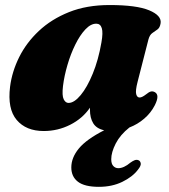

<svg xmlns="http://www.w3.org/2000/svg" viewBox="-20 -505 672 762"><path d="M526 -180Q517 -145 520.5 -131.5Q524 -118 534 -118Q543.5 -118 559 -130Q571 -140 578.8 -141.8Q586.5 -143.5 594 -139.5Q615.5 -128.5 594 -86.5Q578.5 -56.5 552.2 -34Q526 -11.5 493.5 1Q457 30 439.2 64.8Q421.5 99.5 421.5 127Q421.5 145.5 429.8 154Q438 162.5 449.5 162.5Q471.5 162.5 497.5 140.5Q506.5 134 514 131Q521.5 128 528.5 130.5Q536.5 133 538.5 142.8Q540.5 152.5 527.5 168.5Q506 197 465.2 216.8Q424.5 236.5 372.5 236.5Q315.5 236.5 289.2 216.2Q263 196 263 159.5Q263 120.5 293.2 84Q323.5 47.5 393.5 12Q363 5.5 350 -15.8Q337 -37 337 -69.5Q337 -73.5 337 -77.5Q307.5 -34.5 258.5 -9.8Q209.5 15 153.5 15Q83.5 15 46.2 -29Q9 -73 20 -161Q27.5 -220.5 56 -278Q84.5 -335.5 134.2 -382.2Q184 -429 254 -457Q324 -485 414.5 -485Q522 -485 571.8 -464.2Q621.5 -443.5 617.5 -413.5Q615 -395.5 605 -388.2Q595 -381 584.5 -373.8Q574 -366.5 569 -348ZM230 -163.5Q225.5 -125.5 232.8 -111Q240 -96.5 252 -96.5Q274.5 -96.5 300.2 -127.5Q326 -158.5 348.2 -212.8Q370.5 -267 382.5 -336.5Q389.5 -375.5 384 -393.2Q378.5 -411 362 -411Q340 -411 318.5 -388Q297 -365 278.8 -328Q260.5 -291 247.8 -247.5Q235 -204 230 -163.5Z"/></svg>

Font: Fraunces 9pt S000 Black
Style: Italic
Weight: 900
Italic angle: -16°
Version: Version 1.000; ttfautohint (v1.8.3)